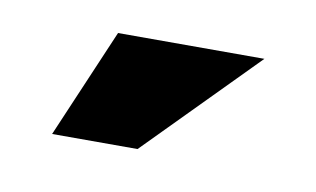

<svg xmlns="http://www.w3.org/2000/svg" viewBox="-33 -757 393 239"><g transform="rotate(10 164.0 -637.0)"><path d="M42 -568 101 -706H286L150 -568Z"/></g></svg>

Font: Montagu Slab 144pt
Style: Bold
Weight: 700
Designer: Florian Karsten
Foundry: Florian Karsten
Version: Version 1.000